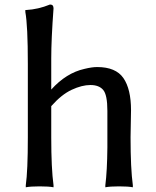

<svg xmlns="http://www.w3.org/2000/svg" viewBox="-20 -794 671 825"><path d="M88.9 -742.2V-751H92.8Q144.5 -753.9 194.3 -774.4H196.3Q210 -774.4 210 -757.8Q200.2 -625 200.2 -543V-409.2Q264.6 -480.5 342.8 -498Q375 -505.9 397.5 -505.9Q477.5 -505.9 510.3 -458.5Q543 -411.1 543 -320.3L541 -204.1Q541 -69.3 550.8 2V10.7Q531.2 6.8 491.2 6.8Q453.1 6.8 432.6 10.7V2Q440.4 -58.6 441.4 -160.2V-317.4Q441.4 -386.7 423.3 -407.7Q405.3 -428.7 368.7 -428.7Q332 -428.7 288.1 -408.2Q244.1 -387.7 200.2 -337.9V-204.1Q200.2 -69.3 210 2V10.7Q190.4 6.8 150.4 6.8Q111.3 6.8 90.8 10.7V2Q99.6 -59.6 99.6 -204.1V-519.5Q99.6 -684.6 88.9 -742.2Z"/></svg>

Font: GenEi LateMin v2
Style: Medium
Weight: 500
Designer: o_tamon (Modified)
Foundry: o_tamon / Adobe Systems Incorporated / FONT 910 / Philipp H. Poll
Version: Version 2.1;Original Version 1.004